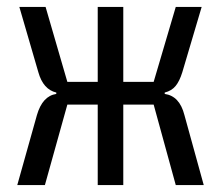

<svg xmlns="http://www.w3.org/2000/svg" viewBox="-20 -536 640 556"><path d="M263 -233H175L110 0H30L87 -203Q103 -258 143 -264V-268Q105 -277 91 -327L36 -516H112L175 -299H263V-516H337V-299H425L489 -516H564L508 -327Q500 -301 488.5 -287Q477 -273 457 -268V-264Q500 -258 514 -203L570 0H489L425 -233H337V0H263Z"/></svg>

Font: PlemolJP35 Console
Style: Regular
Weight: 400
Version: v2.0.3; ttfautohint (v1.8.4.7-5d5b-dirty) -l 6 -r 45 -G 200 